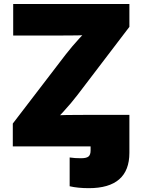

<svg xmlns="http://www.w3.org/2000/svg" viewBox="-20 -748 728 981"><path d="M335.9 203.6V56.6Q349.6 58.6 364 59.6Q378.4 60.5 394 60.5Q421.4 60.5 432.1 51.8Q442.9 43 442.9 21V0H641.1V32.7Q641.1 123 589.1 168.2Q537.1 213.4 434.1 213.4Q406.2 213.4 381.3 210.9Q356.4 208.5 335.9 203.6ZM45.4 0V-116.7L315.4 -469.2Q347.7 -510.7 386.2 -552.7Q424.8 -594.7 464.8 -636.7L478.5 -572.8Q426.8 -567.9 374.8 -567.1Q322.8 -566.4 271 -566.4H47.4V-727.5H641.1V-610.8L377 -264.2Q343.8 -220.7 304 -177.5Q264.2 -134.3 223.1 -90.8L209 -154.8Q264.6 -159.7 320.1 -160.4Q375.5 -161.1 431.2 -161.1H641.1V0Z"/></svg>

Font: Inter 17pt Black
Style: Regular
Weight: 900
Version: Version 4.001;git-66647c0bb